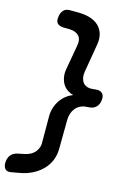

<svg xmlns="http://www.w3.org/2000/svg" viewBox="-132 -945 842 1194"><g transform="rotate(10 289.0 -348.0)"><path d="M22 180Q-5 182 -15 164Q-25 146 -20 120Q-15 94 0.5 78.5Q16 63 43 59L86 54Q106 52 123.5 45Q141 38 153.5 26.5Q166 15 174 -1.5Q182 -18 183 -40L197 -206Q200 -237 213.5 -266Q227 -295 249 -317Q271 -339 300 -352Q311 -357 322 -360Q312 -363 303 -368Q278 -382 264 -403.5Q250 -425 246.5 -454Q243 -483 252 -514L292 -663Q305 -708 286.5 -731Q268 -754 229 -759L188 -763Q162 -767 151 -780.5Q140 -794 146 -820Q150 -846 166 -862Q182 -878 208 -876L262 -871Q306 -867 339 -853.5Q372 -840 392 -817Q412 -794 418 -762.5Q424 -731 413 -691L368 -518Q362 -497 363.5 -478.5Q365 -460 373 -446.5Q381 -433 396 -425.5Q411 -418 431 -418H457Q484 -418 496 -402Q508 -386 502 -360Q498 -334 480.5 -318Q463 -302 437 -302H411Q391 -302 373.5 -294.5Q356 -287 343 -273.5Q330 -260 322 -241.5Q314 -223 312 -202L294 -16Q290 25 273 58Q256 91 227.5 115.5Q199 140 161 155.5Q123 171 78 175Z"/></g></svg>

Font: Maple Mono NL SemiBold
Style: Italic
Weight: 600
Italic angle: -10°
Monospace: yes
Designer: subframe7536
Version: Version 7.000